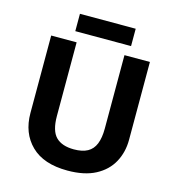

<svg xmlns="http://www.w3.org/2000/svg" viewBox="-126 -984 1009 1101"><g transform="rotate(15 378.0 -433.5)"><path d="M671 -252Q671 -178 638.5 -118.5Q606 -59 540.5 -24.5Q475 10 375 10Q233 10 159 -62.5Q85 -135 85 -254V-714H236V-277Q236 -189 272 -153Q308 -117 379 -117Q429 -117 460 -134Q491 -151 505.5 -187Q520 -223 520 -278V-714H671ZM543 -877V-774H212V-877Z"/></g></svg>

Font: Noto Sans Armenian
Style: Regular
Weight: 400
Designer: Monotype Design Team
Foundry: Monotype Imaging Inc.
Version: Version 2.007